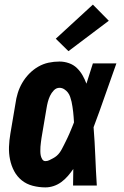

<svg xmlns="http://www.w3.org/2000/svg" viewBox="-20 -805 540 833"><path d="M177 8Q149 8 122 1Q95 -6 74.5 -22.5Q54 -39 41.5 -62.5Q29 -86 23.5 -113Q18 -140 19 -168Q20 -196 25 -225L47 -355Q50 -378 57 -401Q64 -424 76.5 -445.5Q89 -467 106.5 -485Q124 -503 145.5 -515.5Q167 -528 190.5 -533Q214 -538 238 -538Q259 -538 279 -531Q299 -524 313.5 -510Q328 -496 338 -478.5Q348 -461 355 -442Q362 -464 369 -486Q376 -508 383 -530H485Q460 -461 436 -391.5Q412 -322 386 -253Q391 -190 393.5 -126.5Q396 -63 400 0H297Q297 -18 297.5 -36Q298 -54 298 -72Q287 -56 274.5 -41.5Q262 -27 246.5 -15.5Q231 -4 213 2Q195 8 177 8ZM177 -106Q186 -106 194 -110Q202 -114 210.5 -118.5Q219 -123 226 -129Q233 -135 238.5 -142.5Q244 -150 248.5 -158.5Q253 -167 257 -175Q261 -183 265 -191Q269 -199 273 -207.5Q277 -216 280.5 -224Q284 -232 287.5 -240.5Q291 -249 294.5 -257.5Q298 -266 301 -274Q300 -286 299.5 -297Q299 -308 297.5 -319Q296 -330 294.5 -341.5Q293 -353 290.5 -363.5Q288 -374 284.5 -384.5Q281 -395 274.5 -403.5Q268 -412 258.5 -418Q249 -424 238 -424Q224 -424 213.5 -413Q203 -402 197 -389Q191 -376 187.5 -362.5Q184 -349 182 -336L160 -206Q159 -197 157.5 -187.5Q156 -178 155.5 -168.5Q155 -159 155 -149.5Q155 -140 156.5 -131.5Q158 -123 163 -114.5Q168 -106 177 -106ZM277 -583 222 -637 383 -785 452 -715Z"/></svg>

Font: Iosevka Curly Slab HvObl
Style: Regular
Weight: 900
Italic angle: -9°
Monospace: yes
Designer: Belleve Invis
Foundry: Belleve Invis
Version: Version 11.1.0; ttfautohint (v1.8.3)